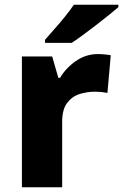

<svg xmlns="http://www.w3.org/2000/svg" viewBox="-20 -786 517 806"><path d="M391 -559Q404 -559 420 -557.5Q436 -556 445 -554L431 -396Q422 -398 408 -399.5Q394 -401 377 -401Q345 -401 313.5 -391Q282 -381 261.5 -353.5Q241 -326 241 -275V0H72V-549H199L225 -459H232Q256 -500 298 -529.5Q340 -559 391 -559ZM477 -756Q461 -742 436 -722Q411 -702 382.5 -680Q354 -658 327.5 -638.5Q301 -619 281 -606H169V-619Q185 -638 208 -663.5Q231 -689 253 -716.5Q275 -744 290 -766H477Z"/></svg>

Font: Noto Sans Gujarati ExtraBold
Style: Regular
Weight: 800
Designer: Jelle Bosma - Monotype Design Team, Universal Thirst
Foundry: Monotype Imaging Inc.
Version: Version 2.106; ttfautohint (v1.8.4.7-5d5b)